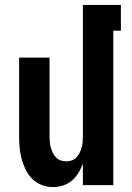

<svg xmlns="http://www.w3.org/2000/svg" viewBox="-20 -755 540 783"><path d="M196 8Q173 8 150.5 -0.5Q128 -9 111.5 -25.5Q95 -42 84.5 -63.5Q74 -85 68 -107.5Q62 -130 60 -153.5Q58 -177 58 -200V-520H182V-200Q182 -188 183 -176.5Q184 -165 187 -154Q190 -143 195 -132.5Q200 -122 208 -113.5Q216 -105 227 -101Q238 -97 250 -97Q262 -97 273 -101Q284 -105 292 -113.5Q300 -122 305 -132.5Q310 -143 313 -154Q316 -165 317 -176.5Q318 -188 318 -200V-735H473V-630H442V0H318V-88Q311 -68 300 -50Q289 -32 273 -18.5Q257 -5 237 1.5Q217 8 196 8Z"/></svg>

Font: Iosevka Term Curly Extrabold
Style: Regular
Weight: 800
Designer: Belleve Invis
Foundry: Belleve Invis
Version: Version 32.3.0